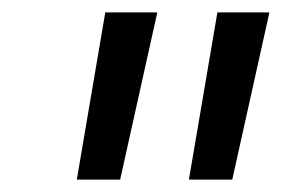

<svg xmlns="http://www.w3.org/2000/svg" viewBox="-20 -720 455 310"><path d="M104 -430 150 -700H234L174 -430ZM285 -430 331 -700H415L355 -430Z"/></svg>

Font: Montserrat Thin Medium
Style: Italic
Weight: 500
Italic angle: -11.3°
Version: Version 9.000